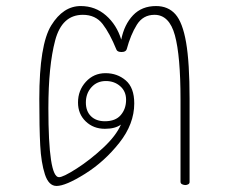

<svg xmlns="http://www.w3.org/2000/svg" viewBox="-20 -610 762 635"><path d="M607 -283V-8Q607 -3 602.5 -0.5Q598 2 593 2Q588 2 582.5 -0.5Q577 -3 577 -9V-281Q577 -425 558.5 -493Q540 -561 491 -561Q453 -561 432.5 -528Q412 -495 399 -447Q396 -438 382 -438Q368 -438 365 -446Q343 -500 319.5 -530.5Q296 -561 254 -561Q185 -561 162.5 -476.5Q140 -392 140 -252Q140 -24 175 -24Q189 -24 233.5 -52.5Q278 -81 321 -121Q364 -161 380 -198Q361 -184 327 -184Q289 -184 263.5 -208.5Q238 -233 238 -271Q238 -311 264 -339.5Q290 -368 329 -368Q368 -368 396 -344Q424 -320 424 -268Q424 -200 374.5 -137.5Q325 -75 261 -35Q197 5 167 5Q141 5 128.5 -33.5Q116 -72 113 -129.5Q110 -187 110 -283Q110 -462 149.5 -526Q189 -590 247 -590Q295 -590 330.5 -559Q366 -528 381 -479Q391 -529 420 -559.5Q449 -590 496 -590Q536 -590 560 -563Q584 -536 595.5 -469.5Q607 -403 607 -283ZM397 -280Q397 -308 377.5 -325Q358 -342 330 -342Q301 -342 282.5 -321.5Q264 -301 264 -271Q264 -242 281 -225.5Q298 -209 327 -209Q362 -209 379.5 -229.5Q397 -250 397 -280Z"/></svg>

Font: Mali ExtraLight
Style: Regular
Weight: 275
Version: Version 1.000; ttfautohint (v1.6)